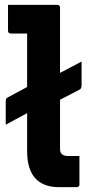

<svg xmlns="http://www.w3.org/2000/svg" viewBox="-20 -770 390 790"><path d="M13 -750Q20.3 -750 40.5 -750Q60.7 -750 86.7 -750Q112.6 -750 139.2 -750Q165.8 -750 186.3 -750Q206.8 -750 216 -750Q220 -750 222 -748.5Q224 -747 225.5 -745Q227 -743 227 -739Q227 -683.9 227 -626.2Q227 -568.5 227 -509.5Q227 -450.6 227 -391.7Q227 -332.8 227 -275.1Q227 -217.4 227 -162.3Q227 -152.6 228.2 -146.8Q229.4 -141 234.3 -136.1Q239.2 -131.3 246.3 -129.7Q253.4 -128.1 263.7 -128.1Q271.4 -128.1 281.2 -128.1Q290.9 -128.1 296.5 -128.1H306.8Q306.8 -101.2 306.8 -69.6Q306.8 -37.9 306.8 -11Q306.8 -7 305.3 -5Q303.8 -3 301.8 -1.5Q299.8 0 295.8 0Q290.2 0 276.2 0Q262.1 0 247 0Q231.9 0 221.9 0Q190.5 0 166.2 -9.1Q141.8 -18.1 125.3 -36.2Q108.8 -54.4 100.2 -82.1Q91.6 -109.9 91.6 -147.3Q91.6 -193.4 91.6 -242.1Q91.6 -290.8 91.6 -340.8Q91.6 -390.8 91.6 -440.7Q91.6 -490.5 91.6 -539.1Q91.6 -587.7 91.6 -632.1H85.7Q81.7 -632.1 69.6 -632.1Q57.4 -632.1 44.1 -632.1Q30.7 -632.1 24 -632.1Q19 -632.1 16 -635.1Q13 -638.1 13 -643.1Q13 -670.1 13 -696.6Q13 -723.1 13 -750ZM315.7 -516.7Q315.7 -505.4 315.7 -481.9Q315.7 -458.4 315.7 -419Q315.7 -414 314.7 -411Q313.7 -408 312.2 -405.5Q310.7 -403 306.7 -401L195 -343Q179.9 -335 166.3 -332.3Q152.7 -329.6 138.4 -326.1Q124.1 -322.7 105.6 -312.1L3.6 -256.8Q3.6 -266.2 3.6 -276.6Q3.6 -287 3.6 -304Q3.6 -321.1 3.6 -350Q3.6 -358 4.6 -362Q5.6 -366 11.6 -369L111.5 -422.7Q126.6 -431.6 139.7 -434.6Q152.7 -437.7 165.8 -441.3Q178.9 -444.8 194.2 -452.8Z"/></svg>

Font: Recursive Sans Linear Light
Style: Regular
Weight: 300
Version: Version 1.085